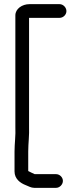

<svg xmlns="http://www.w3.org/2000/svg" viewBox="-20 -761 389 925"><path d="M54 -687V-150C56.1 -109 50 -69.5 50 -31V65C50 100.7 77.4 120.8 104 131C117.2 136 129.5 144 145 144H250C267.4 144 283 128.1 283 110.5C283 92.9 267.4 78 250 78H147C138.5 73.7 126.3 69 118 64C117.3 64 116.7 63.7 116 63V-31C116 -70.4 121.8 -110 120 -152V-675H267C284.4 -675 300 -689.9 300 -707.5C300 -725.1 284.4 -741 267 -741H122C86.6 -741 54 -718.6 54 -687Z"/></svg>

Font: HoneyBee
Style: Reg
Weight: 400
Foundry: Cannot Into Space Fonts
Version: Version 0.89